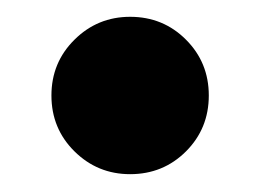

<svg xmlns="http://www.w3.org/2000/svg" viewBox="-20 -380 304 224"><path d="M131.8 -176.8Q93.8 -176.8 66.9 -203.4Q40 -230 40 -268.6Q40 -307.1 66.9 -333.7Q93.8 -360.4 131.8 -360.4Q170.4 -360.4 197 -333.7Q223.6 -307.1 223.6 -268.6Q223.6 -230 197 -203.4Q170.4 -176.8 131.8 -176.8Z"/></svg>

Font: Reddit Sans ExtraBold
Style: Regular
Weight: 800
Designer: Stephen Hutchings
Foundry: Reddit
Version: Version 1.014; ttfautohint (v1.8.4.7-5d5b)